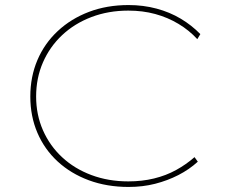

<svg xmlns="http://www.w3.org/2000/svg" viewBox="-20 -730 899 760"><path d="M489 10Q403 10 331.5 -16.5Q260 -43 208 -91Q156 -139 128 -204.5Q100 -270 100 -348Q100 -426 128 -492Q156 -558 208.5 -607Q261 -656 332 -683Q403 -710 489 -710Q547 -710 599.5 -696Q652 -682 695.5 -656Q739 -630 773 -595L761 -575Q729 -610 686.5 -635.5Q644 -661 594.5 -674.5Q545 -688 488 -688Q409 -688 342 -662.5Q275 -637 226 -591Q177 -545 150 -483Q123 -421 123 -348Q123 -276 150 -214.5Q177 -153 226 -107.5Q275 -62 342 -37Q409 -12 488 -12Q542 -12 589.5 -23.5Q637 -35 677 -57Q717 -79 750 -108L763 -90Q729 -59 686 -37Q643 -15 594 -2.5Q545 10 489 10Z"/></svg>

Font: Lexend Giga Thin
Style: Regular
Weight: 250
Version: Version 1.007